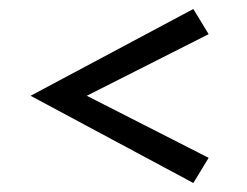

<svg xmlns="http://www.w3.org/2000/svg" viewBox="-20 -519 549 427"><path d="M410 -112 48 -306 410 -499 444 -443 173 -306 444 -168Z"/></svg>

Font: Manuale Medium
Style: Regular
Weight: 500
Designer: Eduardo Tunni / Pablo Cosgaya
Foundry: Eduardo Tunni / Pablo Cosgaya
Version: Version 1.002